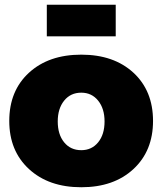

<svg xmlns="http://www.w3.org/2000/svg" viewBox="-20 -781 683 808"><path d="M19 -272Q19 -399 102 -475Q185 -551 322 -551Q459 -551 541.5 -475Q624 -399 624 -272Q624 -146 541.5 -69.5Q459 7 322 7Q185 7 102 -69.5Q19 -146 19 -272ZM177 -628V-761H467V-628ZM223 -270Q223 -215 250 -182Q277 -149 322 -149Q366 -149 393 -182Q420 -215 420 -270Q420 -324 393 -357.5Q366 -391 322 -391Q277 -391 250 -357.5Q223 -324 223 -270Z"/></svg>

Font: Trueno
Style: ExBd
Weight: 800
Designer: Julieta Ulanovsky
Foundry: Julieta Ulanovsky
Version: Version 3.001b